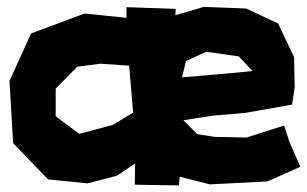

<svg xmlns="http://www.w3.org/2000/svg" viewBox="-20 -527 902 564"><path d="M837.9 -219.7 845.7 -270.5 843.8 -359.4 796.9 -458 703.1 -502 579.1 -506.8 495.1 -482.4 496.1 -501 351.6 -505.9V-474.6L228.5 -487.3L71.3 -428.7L7.8 -289.1L18.6 -106.4L121.1 0L237.3 11.7L323.2 -10.7L377 -46.9L376 15.6L505.9 17.6L507.8 -7.8L596.7 14.6L765.6 5.9L862.3 -37.1L830.1 -110.4L814.5 -158.2L704.1 -123L610.4 -125L559.6 -132.8L518.6 -173.8L606.4 -187.5L700.2 -195.3ZM721.7 -318.4 651.4 -311.5 514.6 -299.8 526.4 -347.7 585.9 -375 681.6 -361.3ZM207 -331.1 275.4 -339.8 359.4 -334 371.1 -196.3 311.5 -160.2 212.9 -133.8 143.6 -185.5V-266.6Z"/></svg>

Font: MaokenAssortedSans-Lite
Style: Lite
Weight: 400
Version: Version 1.400